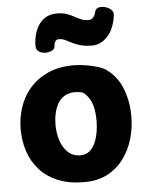

<svg xmlns="http://www.w3.org/2000/svg" viewBox="-56 -865 701 916"><g transform="rotate(-5 294.0 -406.5)"><path d="M308.9 -553Q332.7 -553 364.6 -548.1Q396.6 -543.2 425.5 -533.9Q454.4 -524.7 469.2 -511.7Q516.8 -474.7 539.1 -414.9Q561.3 -355.1 561.3 -287Q561.3 -232 546.2 -179.7Q531 -127.4 500.1 -85.2Q469.2 -42.9 422.1 -18Q374.9 6.9 310.9 6.9Q238.1 6.9 184.9 -15.1Q131.7 -37.1 97.1 -75.9Q62.6 -114.7 46.1 -164.9Q29.7 -215.2 29.7 -271Q29.7 -324.6 46.3 -375.1Q63 -425.7 97.4 -465.6Q131.8 -505.4 184.4 -529.2Q237.1 -553 308.9 -553ZM197.1 -276.4Q197.1 -238.9 208.3 -203.3Q219.4 -167.8 243.4 -144.9Q267.3 -122.1 304 -122.1Q329 -122.1 346.6 -136.5Q364.1 -150.9 374.4 -174.6Q384.8 -198.2 389.4 -225.8Q394.1 -253.4 394.1 -278.9Q394.1 -336 379.7 -369.2Q365.2 -402.3 340.8 -419.1Q330.1 -422.3 321.5 -423.4Q312.9 -424.6 303 -424.6Q273.7 -424.6 252.9 -412Q232.1 -399.4 220.2 -378.2Q208.3 -357 202.7 -330.8Q197.1 -304.7 197.1 -276.4ZM406.3 -639.1Q371.8 -639.1 348.5 -645.7Q325.2 -652.3 308.8 -661.1Q292.4 -669.8 278.4 -676.4Q264.4 -683 248.4 -683Q226.7 -683 225 -650.1Q224.4 -638.1 210.3 -631.1Q196.2 -624.1 178.6 -624.3Q161 -624.4 147.6 -633.7Q134.1 -642.9 134.7 -663.6Q136.6 -726.6 166.2 -766.3Q195.8 -806.1 249.7 -806.1Q276.7 -806.1 296.2 -799.4Q315.7 -792.7 331.2 -783.9Q346.7 -775.2 362.2 -768.5Q377.7 -761.8 396.7 -761.8Q411.7 -761.8 420.2 -771.2Q428.7 -780.7 433.3 -798.9Q436.3 -813.2 450.7 -816.9Q465.1 -820.6 481.9 -816.2Q498.7 -811.8 510.4 -800.9Q522.1 -790.1 520.1 -774.2Q510.8 -707.6 478.1 -673.3Q445.3 -639.1 406.3 -639.1Z"/></g></svg>

Font: Playpen Sans
Style: Regular
Weight: 400
Designer: Laura Meseguer, Veronika Burian, José Scaglione, Kostas Bartsokas, Vera Evstafieva, Tom Grace, Yorlmar Campos
Foundry: TypeTogether
Version: Version 2.000